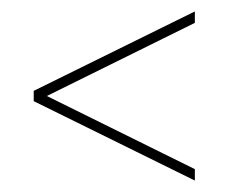

<svg xmlns="http://www.w3.org/2000/svg" viewBox="-20 -518 401 336"><path d="M321 -222V-202L39 -341V-359L321 -498V-478L62 -350Z"/></svg>

Font: Bebas Neue Light
Style: Regular
Weight: 300
Designer: Ryoichi Tsunekawa
Foundry: Ryoichi Tsunekawa
Version: Version 001.003; ttfautohint (v1.5.65-e2d9)